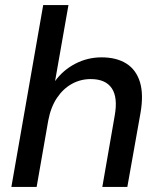

<svg xmlns="http://www.w3.org/2000/svg" viewBox="-20 -740 628 760"><path d="M25 0 151 -720H251L198 -419Q230 -463 278.5 -488Q327 -513 382 -513Q441 -513 480 -488.5Q519 -464 534 -415Q549 -366 536 -292L484 0H385L434 -282Q447 -354 422.5 -390.5Q398 -427 339 -427Q299 -427 264.5 -408Q230 -389 205.5 -352.5Q181 -316 171 -263L125 0Z"/></svg>

Font: DM Sans 18pt Medium
Style: Italic
Weight: 500
Italic angle: -10°
Designer: Colophon Foundry, Jonny Pinhorn
Foundry: Colophon Foundry
Version: Version 4.004;gftools[0.9.30]